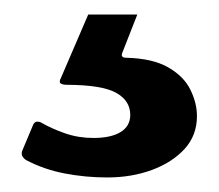

<svg xmlns="http://www.w3.org/2000/svg" viewBox="-20 -25 301 264"><path d="M250.8 134.7Q250.8 161.1 233.8 179.8Q216.7 198.4 188.9 208.7Q161 219 127.3 219Q97.5 219 68.9 213.5Q40.4 208 15.9 195.1Q7.6 189.6 10.7 182L25.4 147Q28.1 140.2 36 143.2Q51 151.9 69.4 158.3Q87.8 164.7 108.4 164.7Q132.5 164.7 145.8 156.6Q159.1 148.4 159.1 133.1Q159.1 113.4 139.7 102.6Q120.4 91.8 72.1 91.6Q66 91.6 63.4 89.7Q60.7 87.8 63.9 81.9L101.3 -5H168.8L148.3 47.2Q145.2 54.4 153.5 54.4Q189.9 55.3 211.4 67.7Q232.9 80.1 241.8 98.4Q250.8 116.6 250.8 134.7Z"/></svg>

Font: Libre Franklin Thin
Style: Regular
Weight: 100
Designer: Pablo Impallari, Rodrigo Fuenzalida, Nhung Nguyen
Foundry: Impallari Type
Version: Version 3.000